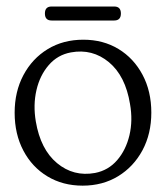

<svg xmlns="http://www.w3.org/2000/svg" viewBox="-20 -561 510 590"><path d="M236 -439Q297 -439 344 -410.5Q391 -382 418 -331.2Q445 -280.5 445 -215Q445 -150 417.8 -99.2Q390.5 -48.5 343 -19.5Q295.5 9.5 234 9.5Q173 9.5 125.8 -19Q78.5 -47.5 51.8 -98.2Q25 -149 25 -214.5Q25 -279.5 52 -330.2Q79 -381 126.5 -410Q174 -439 236 -439ZM272 -29.5Q313 -37.5 340 -68.8Q367 -100 377.8 -145.5Q388.5 -191 379.5 -241.5Q365.5 -327.5 314.8 -369.8Q264 -412 198 -400Q157 -392.5 129.8 -361Q102.5 -329.5 92 -284Q81.5 -238.5 90 -188Q104.5 -102 155.2 -59.8Q206 -17.5 272 -29.5ZM118 -519.5Q118 -541 138.5 -541H331Q351.5 -541 351.5 -519.5Q351.5 -498 331 -498H138.5Q118 -498 118 -519.5Z"/></svg>

Font: Fraunces 144pt SuperSoft Light
Style: Regular
Weight: 300
Version: Version 1.000;[0bf87f6ff]